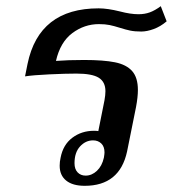

<svg xmlns="http://www.w3.org/2000/svg" viewBox="-20 -591 559 621"><path d="M173 -55Q173 -68 176 -81Q184 -123 214 -145.5Q244 -168 284 -168Q293 -168 298 -167L318 -267Q321 -284 321 -296Q321 -326 299.5 -339.5Q278 -353 227 -353Q192 -353 139.5 -350.5Q87 -348 61 -344L69 -384Q106 -564 299 -564Q328 -564 368 -554Q402 -545 428 -545Q448 -545 464.5 -551Q481 -557 500 -571L519 -522Q499 -505 477 -497Q455 -489 437 -489Q416 -489 401.5 -492Q387 -495 368 -501Q349 -507 334.5 -510Q320 -513 300 -513Q253 -513 214 -484Q175 -455 161 -394Q200 -397 252 -397Q315 -397 352 -389.5Q389 -382 407.5 -361Q426 -340 426 -300Q426 -277 420 -245L391 -101Q367 10 254 10Q215 10 194 -7Q173 -24 173 -55ZM316 -81Q318 -93 318 -98Q318 -117 307.5 -127Q297 -137 281 -137Q257 -137 239 -117.5Q221 -98 221 -63Q221 -44 231 -33.5Q241 -23 257 -23Q277 -23 293.5 -38.5Q310 -54 316 -81Z"/></svg>

Font: Trirong Medium
Style: Italic
Weight: 500
Italic angle: -12°
Designer: Katatrad Team
Foundry: CadsonDemak
Version: Version 1.001